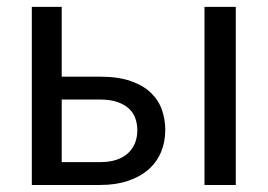

<svg xmlns="http://www.w3.org/2000/svg" viewBox="-20 -526 762 546"><path d="M265 -65Q292 -65 311.8 -71.8Q331.5 -78.5 344.5 -90.8Q357.5 -103 364 -119.5Q370.5 -136 370.5 -155.5Q370.5 -173.5 365 -189.2Q359.5 -205 346.8 -217Q334 -229 313.5 -236Q293 -243 263.5 -243H155.5V-65ZM263.5 -308Q316 -308 351.8 -295.5Q387.5 -283 409.2 -262Q431 -241 440.5 -213.5Q450 -186 450 -156.5Q450 -122.5 438 -93.8Q426 -65 402.5 -44.2Q379 -23.5 344.5 -11.8Q310 0 265 0H70.5V-506.5H155.5V-308ZM650.5 -506.5V0H561.5V-506.5Z"/></svg>

Font: Lato 2
Style: Regular
Weight: 400
Designer: Lukasz Dziedzic with Adam Twardoch and Botio Nikoltchev
Foundry: tyPoland Lukasz Dziedzic
Version: Version 2.015; 2015-08-06; http://www.latofonts.com/